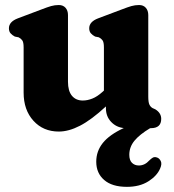

<svg xmlns="http://www.w3.org/2000/svg" viewBox="-20 -510 693 764"><path d="M74 -141.5V-321.5Q74 -342 68.5 -349.5Q63 -357 54 -361.5L39 -364.5Q28.5 -370 22 -377.5Q15.5 -385 15.5 -397.5Q15.5 -423.5 51 -437L146.5 -473Q168.5 -481.5 183.2 -485.8Q198 -490 214 -490Q231 -490 240.8 -479Q250.5 -468 250.5 -450V-184.5Q250.5 -148 266.2 -129Q282 -110 309.5 -110Q328 -110 347.5 -117.8Q367 -125.5 388 -144.5L393.5 -149.5V-321.5Q393.5 -342 388 -349.5Q382.5 -357 373.5 -361.5L358.5 -364.5Q348 -370 341.5 -377.5Q335 -385 335 -397.5Q335 -423.5 370.5 -437L466 -473Q488 -481.5 502.8 -485.8Q517.5 -490 533.5 -490Q550.5 -490 560.2 -479Q570 -468 570 -450V-126Q570 -103 574.5 -93.8Q579 -84.5 587 -80L598 -75Q621.5 -60.5 621.5 -37Q621.5 0 580.5 0H577.5Q535.5 25 515 50Q494.5 75 494.5 106Q494.5 127.5 505.2 138Q516 148.5 532.5 148.5Q556 148.5 574 128.5Q581.5 121 588.2 117.2Q595 113.5 604 116.5Q613.5 119 619.5 130.5Q625.5 142 617 161Q604.5 190 570 211.8Q535.5 233.5 485 233.5Q426 233.5 394.5 206.2Q363 179 363 133.5Q363 91.5 389.2 58.8Q415.5 26 472.5 -0.5Q442.5 -3.5 422 -25.2Q401.5 -47 401.5 -79V-86.5Q343.5 -33 298.5 -9.8Q253.5 13.5 214 13.5Q152 13.5 113 -29.5Q74 -72.5 74 -141.5Z"/></svg>

Font: Fraunces 9pt S100
Style: Bold
Weight: 700
Version: Version 1.000; ttfautohint (v1.8.3)